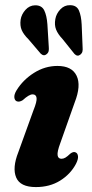

<svg xmlns="http://www.w3.org/2000/svg" viewBox="-20 -729 364 760"><path d="M223.5 -100.5Q231 -100.5 238.8 -105Q246.5 -109.5 258.5 -121Q271 -130.5 280 -125.5Q287.5 -122 288.8 -110.2Q290 -98.5 280.5 -80Q259 -39.5 218 -14Q177 11.5 122 11.5Q60 11.5 44 -26.5Q28 -64.5 52.5 -126.5L112.5 -292.5Q126.5 -327 124.8 -341.2Q123 -355.5 109 -355.5Q95 -355.5 70 -332.5Q56.5 -324 46.5 -328Q38 -331.5 36.8 -343.2Q35.5 -355 45.5 -371.5Q71 -413 114.5 -440.5Q158 -468 207.5 -468Q264.5 -468 283.2 -429.2Q302 -390.5 275.5 -323L218.5 -162Q206 -128.5 208 -114.5Q210 -100.5 223.5 -100.5ZM303.3 -631.5 307 -541Q307.9 -532 306.2 -525Q304.5 -518 298.3 -513Q286.5 -503.5 274.8 -515.5L227.5 -574.5Q209.1 -594 202 -612Q194.8 -630 199 -653.5Q202.8 -675 218.9 -692Q235 -709 257.2 -708.5Q283.2 -708.5 292.4 -687.5Q301.6 -666.5 303.3 -631.5ZM167.6 -633 173.1 -543Q173.9 -534.5 172.7 -527.5Q171.4 -520.5 165.1 -515Q153.8 -505 141.3 -516.5L92.7 -573.5Q73.4 -592.5 65.9 -610Q58.4 -627.5 61.7 -651.5Q65.1 -672.5 80.8 -690Q96.5 -707.5 118.6 -708Q145 -708.5 155.1 -688Q165.1 -667.5 167.6 -633Z"/></svg>

Font: Fraunces 72pt Soft
Style: Bold Italic
Weight: 700
Italic angle: -16°
Version: Version 1.000;[b76b70a41]